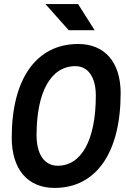

<svg xmlns="http://www.w3.org/2000/svg" viewBox="-20 -921 626 951"><path d="M250.5 9.8C456.1 9.8 577.6 -164.6 577.6 -459.5C577.6 -612.8 499 -703.1 367.2 -703.1C160.2 -703.1 38.1 -530.8 38.1 -239.3C38.1 -82.5 116.7 9.8 250.5 9.8ZM266.1 -100.1C200.2 -100.1 161.1 -156.2 161.1 -251.5C161.1 -466.3 232.4 -593.3 353 -593.3C416.5 -593.3 454.6 -539.1 454.6 -447.3C454.6 -229 384.3 -100.1 266.1 -100.1ZM320.3 -771.5H448.7L366.7 -900.9H205.1Z"/></svg>

Font: Cascadia Mono PL SemiBold
Style: Italic
Weight: 600
Italic angle: -10°
Monospace: yes
Designer: Aaron Bell
Foundry: Saja Typeworks
Version: Version 2404.023